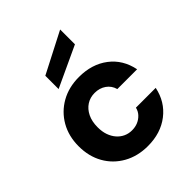

<svg xmlns="http://www.w3.org/2000/svg" viewBox="-213 -883 1022 1022"><g transform="rotate(-45 298.0 -372.5)"><path d="M305 12Q228 12 168.5 -21.5Q109 -55 76 -113.5Q43 -172 43 -248Q43 -324 76.5 -382.5Q110 -441 169 -474.5Q228 -508 305 -508Q402 -508 468.5 -457.5Q535 -407 553 -318H404Q395 -351 368 -370Q341 -389 304 -389Q270 -389 243.5 -372Q217 -355 201.5 -323.5Q186 -292 186 -248Q186 -215 195 -189.5Q204 -164 220 -145.5Q236 -127 257.5 -117Q279 -107 304 -107Q329 -107 349 -115.5Q369 -124 384 -140Q399 -156 404 -178H553Q535 -91 468.5 -39.5Q402 12 305 12ZM183 -539V-639L412 -757H413V-646Z"/></g></svg>

Font: DM Sans 28pt ExtraBold
Style: Regular
Weight: 800
Version: Version 4.004;gftools[0.9.30]